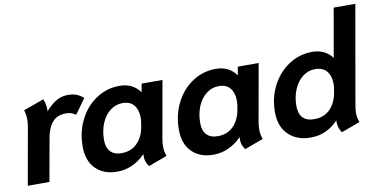

<svg xmlns="http://www.w3.org/2000/svg" viewBox="-72 -937 2284 1152"><g transform="rotate(-10 1070.5 -361.5)"><path d="M78 -349Q82 -370 82 -393Q82 -419 73 -450L198 -495Q203 -483 207 -465Q211 -447 211 -432Q211 -423 210 -419Q243 -457 275.5 -476Q308 -495 347 -495Q376 -495 398 -487Q420 -479 441 -460L376 -369Q360 -380 347 -384Q334 -388 317 -388Q263 -388 234 -354.5Q205 -321 194 -259L148 0H16Z M381 -174Q381 -263 418 -336.5Q455 -410 519.5 -452.5Q584 -495 662 -495Q742 -495 786 -434L795 -485H922L860 -136Q856 -112 856 -89Q856 -60 867 -32L753 10Q740 -8 735 -25.5Q730 -43 732 -65H730Q695 -29 651.5 -9.5Q608 10 560 10Q478 10 429.5 -38.5Q381 -87 381 -174ZM748 -233 751 -251Q754 -269 754 -285Q754 -332 731 -361Q708 -390 661 -390Q620 -390 586 -364Q552 -338 533 -292.5Q514 -247 514 -191Q514 -145 537 -120Q560 -95 605 -95Q664 -95 701 -133Q738 -171 748 -233Z M967 -174Q967 -263 1004 -336.5Q1041 -410 1105.5 -452.5Q1170 -495 1248 -495Q1328 -495 1372 -434L1381 -485H1508L1446 -136Q1442 -112 1442 -89Q1442 -60 1453 -32L1339 10Q1326 -8 1321 -25.5Q1316 -43 1318 -65H1316Q1281 -29 1237.5 -9.5Q1194 10 1146 10Q1064 10 1015.5 -38.5Q967 -87 967 -174ZM1334 -233 1337 -251Q1340 -269 1340 -285Q1340 -332 1317 -361Q1294 -390 1247 -390Q1206 -390 1172 -364Q1138 -338 1119 -292.5Q1100 -247 1100 -191Q1100 -145 1123 -120Q1146 -95 1191 -95Q1250 -95 1287 -133Q1324 -171 1334 -233Z M1907 -65Q1837 10 1739 10Q1655 10 1604 -39.5Q1553 -89 1553 -177Q1553 -265 1590.5 -337.5Q1628 -410 1692.5 -452.5Q1757 -495 1835 -495Q1913 -495 1957 -437L2009 -734H2141L2036 -136Q2031 -106 2031 -88Q2031 -59 2042 -31L1928 11Q1904 -23 1907 -65ZM1923 -233 1926 -251Q1929 -269 1929 -285Q1929 -332 1905.5 -361Q1882 -390 1835 -390Q1793 -390 1759 -364Q1725 -338 1705.5 -292.5Q1686 -247 1686 -191Q1686 -144 1709.5 -119.5Q1733 -95 1779 -95Q1838 -95 1875 -132Q1912 -169 1923 -233Z"/></g></svg>

Font: Niramit
Style: Bold Italic
Weight: 700
Italic angle: -10°
Designer: Katatrad Aksorn Co.,Ltd.
Foundry: Cadson Demak Co.,Ltd.
Version: Version 1.001; ttfautohint (v1.6)